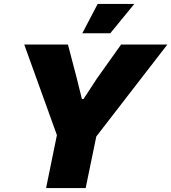

<svg xmlns="http://www.w3.org/2000/svg" viewBox="-20 -955 870 975"><path d="M214 0 269 -269 103 -729H325L370 -557L396 -452H404L472 -556L595 -729H830L469 -262L415 0ZM398 -786 476 -935H662L540 -786Z"/></svg>

Font: Mona Sans ExtraLight Black
Style: Italic
Weight: 900
Italic angle: -11.6951°
Version: Version 2.000